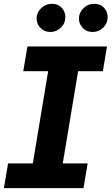

<svg xmlns="http://www.w3.org/2000/svg" viewBox="-30 -966 573 986"><path d="M446.4 -801.8Q413 -801.8 392.4 -825.6Q375.4 -844.8 375.4 -870.7Q375.4 -900.6 398.4 -923.7Q421.2 -946.4 453.1 -946.4Q487.9 -946.4 507.1 -922.9Q522.7 -904.1 522.7 -878.6Q522.7 -845.2 499.3 -823.5Q476.6 -801.8 446.4 -801.8ZM229 -801.8Q197.4 -801.8 177.6 -822.8Q158 -843.4 158 -871.1Q158 -886.4 165 -901.5Q171.9 -916.5 186.8 -928.6Q208.8 -946.4 235.8 -946.4Q270.6 -946.4 289.8 -922.9Q305.4 -904.1 305.4 -878.6Q305.4 -845.2 282 -823.5Q259.2 -801.8 229 -801.8ZM398.8 0H-9.9L11.4 -126.8H138.5L217.3 -600.5H89.5L110.8 -727.3H519.5L498.2 -600.5H371.1L292.3 -126.8H420.1Z"/></svg>

Font: Linik Sans
Style: Bold Italic
Weight: 700
Italic angle: 9°
Designer: Fonts by Rasmus Andersson / Changes by Cristiano Sobral with parts from Marc Monis
Foundry: rsms
Version: Version 3.020; ttfautohint (v1.6)